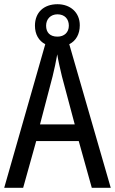

<svg xmlns="http://www.w3.org/2000/svg" viewBox="-20 -892 547 912"><path d="M416 0H506L309 -682C341 -698 359 -730 359 -772C359 -833 314 -872 253 -872C188 -872 146 -833 146 -770C146 -729 164 -698 195 -682L0 0H90L152 -222H354ZM253 -718C217 -718 199 -738 199 -770C199 -802 221 -824 253 -824C287 -824 307 -802 307 -770C307 -738 285 -718 253 -718ZM274 -530 335 -301H170L230 -530C238 -562 246 -600 252 -634C256 -605 267 -560 274 -530Z"/></svg>

Font: Noto Sans Bengali Condensed
Style: Regular
Weight: 400
Width: 3
Designer: Jelle Bosma - Monotype Design Team
Foundry: Monotype Imaging Inc.
Version: Version 2.003